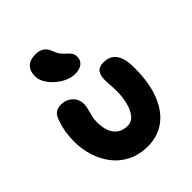

<svg xmlns="http://www.w3.org/2000/svg" viewBox="-229 -966 1113 1113"><g transform="rotate(-45 327.5 -409.5)"><path d="M337 10Q264 10 210 -17.5Q156 -45 121 -91Q86 -137 68.5 -193.5Q51 -250 51 -308Q51 -359 58.5 -398Q66 -437 80 -472Q88 -494 104.5 -506Q121 -518 150 -518Q190 -518 218 -492Q246 -466 246 -425Q246 -410 242.5 -396Q239 -382 235 -367Q231 -352 227.5 -335.5Q224 -319 224 -301Q224 -266 231 -239Q238 -212 252.5 -194Q267 -176 288 -166.5Q309 -157 336 -157Q369 -157 390.5 -184.5Q412 -212 422.5 -254.5Q433 -297 433 -342Q433 -362 432 -378Q431 -394 430 -408.5Q429 -423 429 -439Q429 -476 443.5 -496.5Q458 -517 498 -517Q531 -517 554 -501.5Q577 -486 589 -453.5Q601 -421 601 -369Q601 -243 567 -159Q533 -75 473.5 -32.5Q414 10 337 10ZM331 -585Q302 -585 271.5 -599Q241 -613 215.5 -635.5Q190 -658 174 -685.5Q158 -713 158 -740Q158 -781 180.5 -805Q203 -829 252 -829Q280 -829 301.5 -815.5Q323 -802 335 -769Q344 -743 357 -728Q370 -713 382.5 -702Q395 -691 403.5 -679Q412 -667 412 -647Q412 -619 392 -602Q372 -585 331 -585Z"/></g></svg>

Font: Shantell Sans Light ExtraBold
Style: Regular
Weight: 800
Version: Version 1.011;[c5ecc13dd]